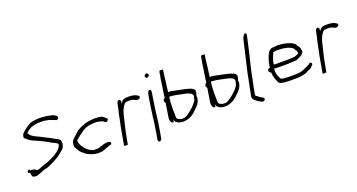

<svg xmlns="http://www.w3.org/2000/svg" viewBox="-46 -1378 3934 2114"><g transform="rotate(-20 1921.0 -320.5)"><path d="M79 -115C71 -108 69 -87 81 -91H84C89 -90 92 -85 97 -82V-80C97 -63 101 -45 110 -35C115 -33 122 -32 129 -30C154 -25 174 -34 196 -42C217 -53 237 -58 259 -67H261C266 -67 269 -68 277 -69C303 -78 333 -88 357 -101C394 -121 436 -141 465 -166C473 -174 486 -184 498 -194H499C520 -210 528 -220 536 -246C555 -305 524 -325 486 -341C468 -350 450 -362 433 -371C404 -383 379 -399 350 -413C318 -431 276 -444 246 -469C238 -473 233 -480 230 -484L231 -485C226 -492 221 -500 215 -505C225 -516 237 -527 249 -535H250C252 -537 255 -540 258 -541H260C280 -558 308 -562 330 -567C352 -571 369 -572 393 -572H429C446 -568 463 -566 481 -563L502 -557L515 -551C529 -548 546 -539 557 -536H558L557 -535C568 -529 574 -530 582 -537C592 -543 595 -555 592 -564C591 -567 589 -569 585 -571V-572H584C577 -577 571 -585 565 -590C545 -596 518 -605 496 -608C479 -610 462 -614 443 -614H442C434 -617 420 -616 409 -616H408C403 -617 398 -617 391 -617C388 -616 383 -616 379 -616C370 -616 361 -615 352 -614L328 -611C294 -608 262 -590 238 -572C229 -566 222 -560 214 -553C207 -547 197 -542 192 -535C179 -524 167 -513 164 -496V-495C162 -492 163 -489 162 -486V-485C158 -471 164 -464 174 -458H175C184 -451 189 -444 195 -441L196 -440C213 -425 231 -415 254 -405L291 -390C341 -367 387 -344 433 -316C454 -304 482 -297 498 -278L497 -272C497 -267 496 -261 492 -257V-255C489 -248 481 -232 472 -224L438 -195C432 -190 425 -185 418 -181C412 -178 408 -173 401 -170C383 -160 363 -152 343 -143V-142L304 -127H303C282 -121 263 -112 242 -106C226 -100 211 -91 193 -88C176 -84 165 -94 160 -103C158 -104 155 -104 150 -105C139 -105 128 -110 118 -112L103 -109C103 -115 104 -118 100 -122C92 -125 85 -123 79 -116ZM241 -106H242ZM465 -166V-167Z M651 -223C645 -191 651 -179 665 -160C669 -151 675 -141 681 -132C695 -113 719 -93 739 -78C746 -72 755 -65 765 -63H766V-62C794 -45 832 -36 874 -32C903 -32 922 -33 943 -41C968 -50 997 -62 1022 -71H1023L1035 -72C1040 -73 1044 -78 1046 -87C1049 -103 1033 -111 1011 -111C997 -111 985 -106 969 -106C947 -98 912 -89 887 -81H885C878 -81 873 -82 866 -83C863 -82 855 -81 850 -81C846 -81 842 -81 837 -82C822 -87 802 -97 789 -104H788C757 -127 734 -157 716 -190V-191H715C711 -204 703 -220 704 -239V-241L710 -249C736 -271 760 -291 792 -312C811 -329 830 -337 855 -347C884 -358 916 -358 950 -361H970C990 -358 1010 -355 1028 -349C1034 -346 1039 -344 1044 -343H1046C1047 -339 1050 -338 1053 -335H1054C1057 -331 1068 -323 1076 -323C1080 -324 1082 -326 1086 -329H1087C1094 -332 1100 -340 1100 -346V-347C1102 -358 1094 -359 1090 -364H1089C1080 -375 1067 -384 1054 -394C1029 -402 999 -406 965 -406C915 -402 869 -399 831 -382V-381C795 -369 769 -356 739 -333C726 -320 709 -306 696 -293C674 -273 651 -254 651 -224ZM965 -406Z M1169 -9C1172 -9 1179 -8 1188 -8H1212L1226 -83C1233 -125 1243 -167 1252 -208C1256 -225 1258 -240 1264 -256C1266 -267 1270 -280 1273 -294C1277 -316 1284 -344 1291 -363C1298 -387 1309 -403 1317 -422L1318 -423H1319C1326 -433 1338 -453 1354 -457H1355C1358 -457 1362 -458 1367 -458C1370 -458 1375 -459 1381 -459H1396C1402 -458 1406 -458 1412 -458C1416 -458 1419 -457 1420 -457H1421C1424 -456 1427 -456 1432 -455H1433C1436 -452 1443 -451 1449 -448L1457 -443C1465 -439 1475 -436 1484 -436C1493 -436 1496 -438 1500 -441H1502C1517 -445 1520 -468 1509 -474L1499 -480C1480 -495 1454 -499 1420 -502C1415 -502 1411 -502 1403 -503C1396 -503 1387 -503 1381 -502H1380C1378 -502 1378 -502 1376 -503C1372 -502 1364 -502 1360 -501C1337 -498 1327 -488 1313 -472L1302 -459L1305 -475C1308 -492 1302 -505 1288 -505C1275 -505 1264 -492 1261 -476L1258 -461C1257 -454 1256 -448 1253 -438L1252 -431C1251 -424 1249 -418 1248 -413C1245 -400 1241 -387 1238 -373C1236 -364 1234 -354 1232 -344C1224 -299 1212 -250 1203 -203ZM1290 -358Z M1644 -654C1642 -641 1652 -629 1666 -629C1677 -629 1689 -640 1691 -651C1693 -664 1683 -676 1670 -676C1659 -676 1646 -665 1644 -654ZM1611 -440C1602 -391 1596 -342 1588 -293C1586 -281 1584 -269 1583 -258L1582 -243L1577 -217C1576 -201 1574 -183 1571 -165C1571 -158 1569 -149 1569 -143L1565 -119C1560 -87 1556 -54 1550 -22L1538 44C1535 63 1540 78 1554 78C1565 78 1578 67 1580 56L1594 -22C1600 -54 1604 -87 1610 -119L1612 -136C1613 -141 1614 -148 1614 -152V-153C1616 -165 1618 -182 1620 -196C1621 -208 1623 -221 1624 -233C1625 -241 1626 -248 1628 -260C1628 -268 1630 -278 1631 -287C1638 -333 1644 -380 1652 -426L1657 -452C1661 -475 1659 -494 1642 -494C1636 -494 1630 -490 1627 -486L1626 -484C1625 -483 1625 -484 1623 -482C1619 -470 1613 -454 1611 -440ZM1610 -121Z M1749 -329C1747 -323 1749 -318 1751 -316L1760 -297V-295C1756 -272 1753 -249 1749 -226C1743 -193 1738 -160 1734 -127C1733 -108 1738 -88 1746 -79H1747C1755 -69 1760 -64 1773 -71L1778 -100L1783 -81C1784 -77 1786 -74 1788 -69C1792 -66 1799 -62 1804 -60C1805 -59 1805 -57 1806 -56C1810 -54 1813 -52 1817 -49C1828 -45 1840 -41 1853 -40H1854C1863 -38 1871 -37 1878 -37C1883 -38 1888 -39 1896 -39C1902 -40 1909 -41 1915 -42C1955 -49 1990 -72 2018 -98C2028 -107 2037 -115 2046 -125V-126C2054 -133 2063 -140 2069 -148V-150C2085 -164 2096 -186 2104 -211C2109 -225 2107 -247 2106 -257L2107 -259C2111 -269 2114 -280 2116 -289C2118 -302 2119 -312 2116 -320C2106 -336 2087 -347 2062 -355L2019 -367C1962 -378 1909 -391 1852 -402C1848 -401 1841 -401 1838 -400H1836L1835 -401H1826L1827 -406C1832 -438 1834 -470 1840 -505C1840 -513 1842 -520 1843 -528C1847 -562 1850 -598 1856 -632C1857 -642 1858 -647 1859 -652C1859 -652 1858 -654 1850 -656H1822C1818 -656 1815 -650 1813 -640L1803 -583C1801 -572 1798 -560 1797 -547C1795 -533 1793 -518 1791 -503C1788 -488 1787 -473 1784 -458C1781 -443 1779 -427 1777 -412C1776 -407 1775 -399 1774 -392C1772 -380 1771 -368 1770 -356L1769 -353C1760 -349 1754 -344 1749 -329ZM1820 -342V-343L1825 -349H1828C1832 -349 1835 -348 1837 -348H1843C1848 -348 1853 -347 1859 -346C1874 -344 1890 -343 1905 -339L1934 -333C1975 -325 2017 -318 2050 -303L2061 -297L2070 -287C2079 -280 2080 -270 2077 -255L2075 -248L2073 -239C2072 -233 2071 -229 2070 -225C2069 -219 2066 -215 2063 -210H2062C2049 -191 2035 -172 2018 -156C1999 -138 1978 -121 1957 -105C1943 -93 1927 -86 1912 -77L1910 -76H1908C1908 -76 1907 -75 1904 -75C1901 -75 1900 -74 1894 -74C1890 -73 1884 -73 1880 -72H1879C1853 -72 1832 -82 1819 -94C1811 -104 1814 -123 1812 -136L1813 -139C1810 -190 1811 -231 1814 -290V-291C1816 -300 1816 -309 1817 -319C1818 -327 1819 -335 1820 -342ZM1957 -105H1958ZM2018 -362Z M2237 -329C2235 -323 2237 -318 2239 -316L2248 -297V-295C2244 -272 2241 -249 2237 -226C2231 -193 2226 -160 2222 -127C2221 -108 2226 -88 2234 -79H2235C2243 -69 2248 -64 2261 -71L2266 -100L2271 -81C2272 -77 2274 -74 2276 -69C2280 -66 2287 -62 2292 -60C2293 -59 2293 -57 2294 -56C2298 -54 2301 -52 2305 -49C2316 -45 2328 -41 2341 -40H2342C2351 -38 2359 -37 2366 -37C2371 -38 2376 -39 2384 -39C2390 -40 2397 -41 2403 -42C2443 -49 2478 -72 2506 -98C2516 -107 2525 -115 2534 -125V-126C2542 -133 2551 -140 2557 -148V-150C2573 -164 2584 -186 2592 -211C2597 -225 2595 -247 2594 -257L2595 -259C2599 -269 2602 -280 2604 -289C2606 -302 2607 -312 2604 -320C2594 -336 2575 -347 2550 -355L2507 -367C2450 -378 2397 -391 2340 -402C2336 -401 2329 -401 2326 -400H2324L2323 -401H2314L2315 -406C2320 -438 2322 -470 2328 -505C2328 -513 2330 -520 2331 -528C2335 -562 2338 -598 2344 -632C2345 -642 2346 -647 2347 -652C2347 -652 2346 -654 2338 -656H2310C2306 -656 2303 -650 2301 -640L2291 -583C2289 -572 2286 -560 2285 -547C2283 -533 2281 -518 2279 -503C2276 -488 2275 -473 2272 -458C2269 -443 2267 -427 2265 -412C2264 -407 2263 -399 2262 -392C2260 -380 2259 -368 2258 -356L2257 -353C2248 -349 2242 -344 2237 -329ZM2308 -342V-343L2313 -349H2316C2320 -349 2323 -348 2325 -348H2331C2336 -348 2341 -347 2347 -346C2362 -344 2378 -343 2393 -339L2422 -333C2463 -325 2505 -318 2538 -303L2549 -297L2558 -287C2567 -280 2568 -270 2565 -255L2563 -248L2561 -239C2560 -233 2559 -229 2558 -225C2557 -219 2554 -215 2551 -210H2550C2537 -191 2523 -172 2506 -156C2487 -138 2466 -121 2445 -105C2431 -93 2415 -86 2400 -77L2398 -76H2396C2396 -76 2395 -75 2392 -75C2389 -75 2388 -74 2382 -74C2378 -73 2372 -73 2368 -72H2367C2341 -72 2320 -82 2307 -94C2299 -104 2302 -123 2300 -136L2301 -139C2298 -190 2299 -231 2302 -290V-291C2304 -300 2304 -309 2305 -319C2306 -327 2307 -335 2308 -342ZM2445 -105H2446ZM2506 -362Z M2670 -48C2663 -8 2694 8 2717 27C2730 35 2740 41 2754 48C2761 52 2770 54 2778 54C2786 55 2794 48 2798 39C2808 23 2791 12 2775 6L2764 0H2763C2751 -8 2741 -18 2730 -26C2730 -26 2715 -33 2715 -44C2716 -53 2717 -58 2718 -64L2724 -95C2725 -101 2725 -104 2727 -110L2731 -132C2733 -146 2737 -158 2740 -174C2742 -184 2743 -192 2746 -203C2771 -346 2811 -477 2839 -615C2845 -641 2851 -664 2856 -690L2857 -697C2859 -709 2852 -719 2842 -719C2839 -719 2837 -719 2833 -716C2821 -701 2809 -686 2805 -664C2770 -505 2728 -354 2699 -190C2696 -173 2692 -160 2689 -144C2687 -132 2684 -119 2682 -107L2676 -76C2674 -66 2672 -57 2670 -48ZM2716 27H2717Z M2943 -246C2940 -229 2952 -223 2966 -216L2967 -214C2970 -168 2982 -133 2998 -98V-97C3006 -72 3040 -66 3076 -63C3104 -61 3135 -58 3165 -60H3204C3232 -60 3252 -62 3277 -67C3306 -72 3325 -77 3347 -91H3348L3392 -111C3398 -117 3401 -124 3407 -129C3413 -131 3422 -139 3423 -146C3425 -160 3421 -165 3413 -168V-169H3412C3403 -176 3395 -168 3388 -159V-157H3386C3364 -147 3341 -135 3318 -125C3285 -108 3245 -104 3202 -104H3163C3135 -102 3112 -105 3088 -107C3072 -108 3054 -109 3042 -117C3036 -124 3031 -136 3028 -146C3024 -158 3018 -164 3016 -179C3014 -194 3008 -209 3012 -231V-246C3017 -245 3021 -243 3028 -243H3029C3034 -242 3037 -242 3040 -242H3174C3202 -243 3229 -244 3256 -246C3279 -246 3295 -256 3316 -266C3335 -277 3353 -283 3362 -301C3374 -319 3368 -330 3363 -344V-346C3364 -348 3364 -349 3365 -353C3363 -359 3361 -362 3360 -363C3356 -372 3352 -380 3344 -388C3341 -393 3337 -400 3332 -406V-407C3330 -411 3327 -415 3324 -419C3316 -424 3305 -433 3297 -438C3249 -461 3177 -478 3100 -471C3082 -470 3065 -469 3050 -461C3036 -454 3022 -438 3015 -421V-420C3000 -393 2992 -367 2982 -332L2977 -305C2975 -298 2973 -292 2973 -285V-284C2973 -282 2974 -280 2973 -276L2972 -272L2954 -265C2950 -261 2944 -253 2943 -246ZM3025 -287V-292C3026 -305 3029 -318 3032 -330V-331C3042 -360 3052 -391 3066 -419H3068C3081 -421 3095 -422 3110 -424H3111C3127 -424 3142 -423 3159 -421H3167C3203 -418 3240 -409 3265 -396H3266C3276 -389 3293 -381 3298 -367L3299 -366L3298 -365C3299 -360 3303 -356 3304 -355H3305L3311 -346V-345L3312 -344C3314 -337 3321 -330 3318 -314V-311C3308 -305 3296 -300 3284 -296C3280 -294 3271 -290 3264 -290C3237 -287 3208 -286 3181 -286H3042C3041 -286 3040 -286 3035 -287ZM3318 -124V-125Z M3495 -9C3498 -9 3505 -8 3514 -8H3538L3552 -83C3559 -125 3569 -167 3578 -208C3582 -225 3584 -240 3590 -256C3592 -267 3596 -280 3599 -294C3603 -316 3610 -344 3617 -363C3624 -387 3635 -403 3643 -422L3644 -423H3645C3652 -433 3664 -453 3680 -457H3681C3684 -457 3688 -458 3693 -458C3696 -458 3701 -459 3707 -459H3722C3728 -458 3732 -458 3738 -458C3742 -458 3745 -457 3746 -457H3747C3750 -456 3753 -456 3758 -455H3759C3762 -452 3769 -451 3775 -448L3783 -443C3791 -439 3801 -436 3810 -436C3819 -436 3822 -438 3826 -441H3828C3843 -445 3846 -468 3835 -474L3825 -480C3806 -495 3780 -499 3746 -502C3741 -502 3737 -502 3729 -503C3722 -503 3713 -503 3707 -502H3706C3704 -502 3704 -502 3702 -503C3698 -502 3690 -502 3686 -501C3663 -498 3653 -488 3639 -472L3628 -459L3631 -475C3634 -492 3628 -505 3614 -505C3601 -505 3590 -492 3587 -476L3584 -461C3583 -454 3582 -448 3579 -438L3578 -431C3577 -424 3575 -418 3574 -413C3571 -400 3567 -387 3564 -373C3562 -364 3560 -354 3558 -344C3550 -299 3538 -250 3529 -203ZM3616 -358Z"/></g></svg>

Font: Scribbler
Style: LtIta
Weight: 300
Designer: Mew Too
Foundry: Cannot Into Space Fonts
Version: Version 1.001